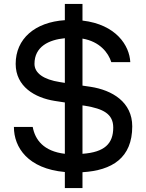

<svg xmlns="http://www.w3.org/2000/svg" viewBox="-20 -870 744 980"><path d="M655 -225C655 -349 553 -410 442 -427L401 -433V-673C489 -658 533 -601 548 -553H645C641 -637 573 -745 401 -765V-850H311V-767C158 -757 60 -672 60 -544C60 -428 158 -371 259 -355L311 -347V-85C202 -98 159 -157 147 -222H51C51 -117 123 -9 311 8V90H401V9C552 0 655 -64 655 -225ZM286 -451C202 -464 156 -497 156 -544C156 -632 229 -667 311 -675V-447ZM401 -332 415 -330C506 -315 558 -289 558 -219C558 -137 514 -93 401 -85Z"/></svg>

Font: Hibana SubMedium
Style: Regular
Weight: 500
Width: 6
Designer: pygmalion
Foundry: ybstudio
Version: Version 0.930;hotconv 1.0.109;makeotfexe 2.5.65596